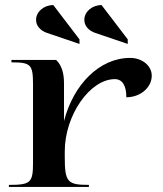

<svg xmlns="http://www.w3.org/2000/svg" viewBox="-20 -736 642 756"><path d="M122 -657.4C122 -633.8 140 -614.8 165 -606.4L293 -563V-581L189.9 -716C152.4 -716 122 -689.8 122 -657.4ZM312 -657.4C312 -633.8 330 -614.8 355 -606.4L483 -563V-581L379.9 -716C342.4 -716 312 -689.8 312 -657.4ZM15 0H330V-8C244.5 -8 235 -19.2 235 -120V-140C235 -282.2 334.1 -424.4 432.1 -424.4C461.6 -424.4 477.5 -399.4 477.5 -353C532.5 -353 577.5 -391.1 577.5 -438C577.5 -477.6 539.2 -508 492.5 -508C371.6 -508 269.2 -403.2 232 -259.4V-408C232 -444.2 224.7 -477.6 201 -500H25V-490.5C101.5 -490.5 110 -481.8 110 -403.5V-95C110 -16.7 100.5 -8 15 -8Z"/></svg>

Font: Prida01
Style: Black
Weight: 900
Designer: gluk
Foundry: gluk
Version: Version 00.072